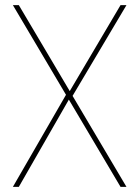

<svg xmlns="http://www.w3.org/2000/svg" viewBox="-20 -724 540 744"><path d="M447 0 30 -704H53L470 0ZM244 -371 260 -361 53 0H30ZM258 -347 242 -357 447 -704H470Z"/></svg>

Font: Poppins Devanagari Thin
Style: Regular
Weight: 100
Designer: Ninad Kale (Devanagari), Jonny Pinhorn (Latin)
Foundry: Indian Type Foundry
Version: 4.005